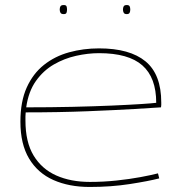

<svg xmlns="http://www.w3.org/2000/svg" viewBox="-20 -732 712 762"><path d="M336 10Q254 10 192 -17.5Q130 -45 95.5 -102.5Q61 -160 61 -249Q61 -329 86 -384.5Q111 -440 154.5 -474.5Q198 -509 254.5 -524.5Q311 -540 373 -540Q495 -540 557.5 -488.5Q620 -437 620 -325Q620 -321 620 -315.5Q620 -310 619 -306Q592 -304 515.5 -299.5Q439 -295 327 -290.5Q215 -286 82 -286Q81 -278 81 -270Q81 -262 81 -254Q81 -168 113.5 -114.5Q146 -61 203.5 -35.5Q261 -10 337 -10Q390 -10 442 -15.5Q494 -21 537 -29Q580 -37 607 -44L612 -24Q569 -13 495 -1.5Q421 10 336 10ZM84 -306Q181 -306 268 -308Q355 -310 424 -313Q493 -316 539 -319Q585 -322 600 -324Q600 -424 545 -472.5Q490 -521 373 -521Q329 -521 282 -510.5Q235 -500 193.5 -476Q152 -452 122.5 -410.5Q93 -369 84 -306ZM483 -676Q474 -676 471 -681.5Q468 -687 468 -694Q468 -702 471 -707Q474 -712 483 -712Q492 -712 494.5 -707Q497 -702 497 -694Q497 -687 494.5 -681.5Q492 -676 483 -676ZM233 -676Q223 -676 220 -681.5Q217 -687 217 -694Q217 -702 220 -707Q223 -712 233 -712Q242 -712 244 -707Q246 -702 246 -694Q246 -687 244 -681.5Q242 -676 233 -676Z"/></svg>

Font: Georama Extended Thin
Style: Regular
Weight: 100
Width: 7
Designer: Jean-Baptiste Levee
Foundry: Production Type
Version: Version 1.000